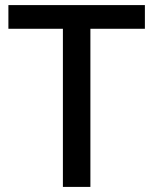

<svg xmlns="http://www.w3.org/2000/svg" viewBox="-20 -734 603 754"><path d="M335 0H227V-621H13V-714H549V-621H335Z"/></svg>

Font: Noto Sans Sinhala UI Medium
Style: Regular
Weight: 500
Designer: Jelle Bosma - Monotype Design Team
Foundry: Monotype Imaging Inc.
Version: Version 2.006; ttfautohint (v1.8.4.7-5d5b)